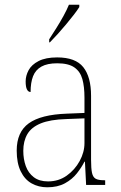

<svg xmlns="http://www.w3.org/2000/svg" viewBox="-20 -786 514 816"><path d="M181 10Q144 10 114.5 -6.5Q85 -23 68 -58Q51 -93 51 -146Q51 -225 102.5 -262Q154 -299 264 -303L339 -306V-371Q339 -418 330 -450Q321 -482 296 -499.5Q271 -517 223 -517Q181 -517 156 -503Q131 -489 120.5 -462Q110 -435 110 -395Q100 -395 94.5 -406Q89 -417 89 -440Q89 -464 101.5 -487.5Q114 -511 144 -526.5Q174 -542 223 -542Q301 -542 334 -500.5Q367 -459 367 -379V-107Q367 -70 371 -51.5Q375 -33 386.5 -26.5Q398 -20 422 -20H427V0H346L341 -99H339Q327 -75 307 -49.5Q287 -24 256 -7Q225 10 181 10ZM184 -15Q229 -15 263.5 -39.5Q298 -64 318.5 -101.5Q339 -139 339 -178V-283L262 -280Q193 -278 153 -261.5Q113 -245 96 -215.5Q79 -186 79 -145Q79 -110 89.5 -80.5Q100 -51 123.5 -33Q147 -15 184 -15ZM189 -619Q204 -642 220 -667.5Q236 -693 250 -718.5Q264 -744 273 -766H317V-756Q309 -743 294 -723.5Q279 -704 261 -682.5Q243 -661 225 -641Q207 -621 192 -606H189Z"/></svg>

Font: Noto Serif Khmer SemiCondensed Thin
Style: Regular
Weight: 250
Width: 4
Designer: Danh Hong and the Monotype Design Team
Foundry: Monotype Imaging Inc.
Version: Version 2.004